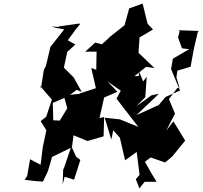

<svg xmlns="http://www.w3.org/2000/svg" viewBox="-20 -957 1133 1073"><path d="M418 -825 306 -809 312 -806 267 -809 293 -801 339 -793 254 -685 262 -696 237 -590 225 -566 209 -465 203 -478 270 -400 238 -304 207 -280 239 -229 219 -134 207 -36 148 -67 132 26 118 48 178 55 220 58 248 -1 271 -80 376 -131 339 -22 333 -8 330 75 341 31 394 47 429 -63 405 -82 382 -133 391 -201 469 -169 559 -195 562 -303 536 -297 562 -412 636 -444 581 -502 655 -450 631 -406 670 -355 753 -248 650 -290 565 -299 602 -177 613 -229 650 -187 679 -61 744 -108 760 20 739 44 759 96 788 59H855L823 6L790 -53L822 -77L903 -49L943 -83L1015 -171L949 -279L909 -227L958 -322L924 -403L970 -464L983 -467L966 -524L978 -620L943 -554L1045 -584L1064 -687L1086 -780L1093 -784L977 -788L984 -783L975 -748L997 -687L1037 -682L946 -629L936 -571L986 -451L905 -415L867 -370L743 -314L868 -433L826 -424L742 -363L792 -414L800 -528L780 -502L756 -560V-532H732L796 -583L843 -577L754 -662L760 -750L736 -734L835 -792L805 -824L777 -937L702 -910L676 -816L589 -747L580 -702L512 -719L456 -668L582 -669L592 -748L520 -683L518 -567L490 -577L516 -464L423 -434L430 -433L336 -424L356 -352L314 -283L253 -286L278 -272L275 -382L357 -417L409 -455L437 -443L392 -524L337 -579L356 -667L401 -708L359 -732L405 -795L429 -824Z"/></svg>

Font: Hussar Lance
Style: Italic
Weight: 700
Foundry: Cannot Into Space Fonts, PlusOne Fonts
Version: Version 2.27